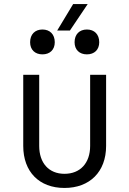

<svg xmlns="http://www.w3.org/2000/svg" viewBox="-20 -920 640 950"><path d="M263 -769H326L414 -900H342ZM410 -651C447 -651 471 -674 471 -711C471 -750 447 -774 410 -774C373 -774 349 -750 349 -711C349 -674 373 -651 410 -651ZM190 -651C227 -651 251 -674 251 -711C251 -750 227 -774 190 -774C153 -774 129 -750 129 -711C129 -674 153 -651 190 -651ZM299 10C424 10 505 -70 505 -198V-550H426V-198C426 -113 377 -60 299 -60C222 -60 174 -113 174 -198V-550H95V-198C95 -70 174 10 299 10Z"/></svg>

Font: JetBrains Mono Light
Style: Regular
Weight: 336
Monospace: yes
Designer: Philipp Nurullin, Konstantin Bulenkov
Foundry: JetBrains
Version: Version 2.305